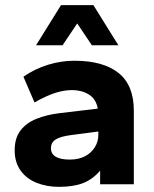

<svg xmlns="http://www.w3.org/2000/svg" viewBox="-20 -716 600 746"><path d="M37 0ZM209 10Q161 10 121.5 -6Q82 -22 59.5 -54Q37 -86 37 -132Q37 -180 60 -209.5Q83 -239 122 -254.5Q161 -270 209 -276L360 -294Q353 -332 325 -349Q297 -366 260 -366Q229 -366 194.5 -355Q160 -344 114 -318L71 -418Q116 -449 167 -464.5Q218 -480 269 -480Q381 -480 440.5 -432.5Q500 -385 500 -286V0H369V-53Q340 -19 302.5 -4.5Q265 10 209 10ZM251 -96Q286 -96 310.5 -109Q335 -122 348.5 -144Q362 -166 362 -191V-205L255 -191Q216 -186 197 -174.5Q178 -163 178 -140Q178 -118 196.5 -107Q215 -96 251 -96ZM120 -540 217 -696H343L440 -540H337L280 -625L223 -540Z"/></svg>

Font: Gantari
Style: Bold
Weight: 700
Designer: Anugrah Pasau
Foundry: Lafontype
Version: Version 1.000; ttfautohint (v1.6)